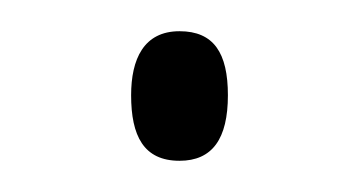

<svg xmlns="http://www.w3.org/2000/svg" viewBox="-20 -399 229 123"><path d="M64 -338C64 -312 72 -296 95 -296C116 -296 126 -310 126 -338C126 -365 117 -379 95 -379C72 -379 64 -361 64 -338Z"/></svg>

Font: Noto Sans ExtraCondensed ExtraLight
Style: Regular
Weight: 200
Width: 2
Designer: Monotype Design Team
Foundry: Monotype Imaging Inc.
Version: Version 2.013